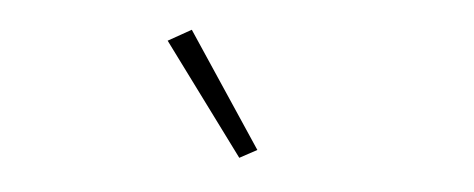

<svg xmlns="http://www.w3.org/2000/svg" viewBox="-28 -805 656 266"><g transform="rotate(5 300.0 -672.5)"><path d="M198 -740 230 -758 335 -600 311 -587Z"/></g></svg>

Font: IBM Plex Sans ExtLt
Style: Regular
Weight: 200
Designer: Mike Abbink, Paul van der Laan, Pieter van Rosmalen
Foundry: Bold Monday
Version: Version 3.005